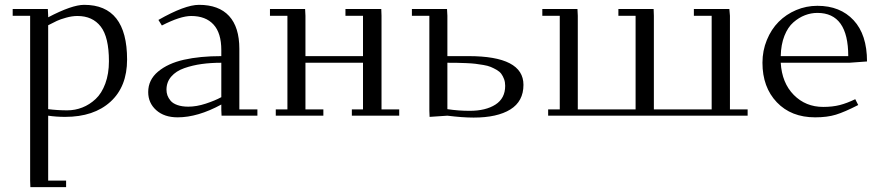

<svg xmlns="http://www.w3.org/2000/svg" viewBox="-20 -476 3626 790"><path d="M32.2 -411.1V-439H176.8L178.2 -411.1V-404.8Q275.9 -456.1 326.2 -456.1Q502.9 -456.1 502.9 -231Q502.9 -119.6 434.6 -57.4Q366.2 4.9 248 4.9Q211.9 4.9 178.2 0V267.1H252V293.9H105L104 267.1V-411.1ZM178.2 -26.9Q216.8 -22 256.8 -22Q289.1 -22 318.8 -33.7Q348.6 -45.4 373.5 -68.6Q398.4 -91.8 413.3 -132.1Q428.2 -172.4 428.2 -224.1Q428.2 -323.2 394.5 -366.7Q360.8 -410.2 298.8 -410.2Q276.4 -410.2 252 -403.3Q227.5 -396.5 214.1 -390.1Q200.7 -383.8 178.2 -372.1Z M589.8 -97.2Q589.8 -147.5 630.4 -181.4Q670.9 -215.3 736.8 -230.2Q802.7 -245.1 890.6 -245.1V-270Q890.6 -340.3 858.4 -375.2Q826.2 -410.2 766.6 -410.2Q722.2 -410.2 646 -371.1L631.8 -394Q740.7 -456.1 798.8 -456.1Q880.4 -456.1 922.6 -410.2Q964.8 -364.3 964.8 -274.9V-25.9H1039.1V0H891.6L890.6 -23.9V-45.9Q793.9 6.8 710.9 6.8Q655.8 6.8 622.8 -22.7Q589.8 -52.2 589.8 -97.2ZM665 -106.9Q665 -94.7 668.9 -83.5Q672.9 -72.3 682.1 -61.3Q691.4 -50.3 710.2 -43.7Q729 -37.1 754.9 -37.1Q788.6 -37.1 826.7 -49.6Q864.7 -62 890.6 -76.2V-217.8Q847.2 -217.8 809.8 -212.6Q772.5 -207.5 738.3 -195.6Q704.1 -183.6 684.6 -160.9Q665 -138.2 665 -106.9Z M1090.8 -411.1V-439H1235.4L1236.8 -411.1V-245.1H1473.6V-411.1H1401.4V-439H1548.8L1549.8 -411.1V-25.9H1622.6V0H1427.7V-25.9H1473.6V-217.8H1236.8V-25.9H1310.5V0H1114.7V-25.9H1162.6V-411.1Z M1674.8 -411.1V-439H1819.3L1820.8 -411.1V-245.1H1907.7Q2133.8 -245.1 2133.8 -127Q2133.8 -59.1 2079.8 -25.6Q2025.9 7.8 1928.7 7.8Q1883.3 7.8 1820.8 0L1747.6 4.9L1746.6 -20V-411.1ZM1820.8 -26.9Q1865.7 -20 1912.6 -20Q1978.5 -20 2018.6 -45.7Q2058.6 -71.3 2058.6 -123Q2058.6 -138.2 2054 -150.6Q2049.3 -163.1 2042.5 -172.4Q2035.6 -181.6 2023.2 -188.7Q2010.7 -195.8 1999 -200.7Q1987.3 -205.6 1968.8 -208.7Q1950.2 -211.9 1935.8 -213.6Q1921.4 -215.3 1898.7 -216.3Q1876 -217.3 1860.6 -217.5Q1845.2 -217.8 1820.8 -217.8Z M2211.4 -411.1V-439H2356L2357.4 -411.1V-25.9H2595.2V-411.1H2524.4V-439H2669.4L2670.4 -411.1V-25.9H2908.2V-411.1H2835V-439H2981L2983.4 -411.1V-25.9H3056.2V0H2235.4V-25.9H2283.2V-411.1Z M3117.2 -217.8Q3117.2 -267.6 3135.3 -311.5Q3153.3 -355.5 3183.8 -386.2Q3214.4 -417 3255.9 -434.6Q3297.4 -452.1 3343.3 -452.1Q3437 -452.1 3492.2 -392.8Q3547.4 -333.5 3547.4 -223.1L3474.1 -217.8H3192.4Q3197.3 -134.8 3246.1 -85.4Q3294.9 -36.1 3367.2 -36.1Q3405.3 -36.1 3435.1 -43.7Q3464.8 -51.3 3499 -67.9L3511.2 -43.9Q3455.1 -15.1 3419.4 -4.2Q3383.8 6.8 3334 6.8Q3235.4 6.8 3176.3 -55.2Q3117.2 -117.2 3117.2 -217.8ZM3192.4 -245.1H3470.2Q3470.2 -422.9 3343.3 -422.9Q3316.9 -422.9 3292 -413.3Q3267.1 -403.8 3244.4 -384Q3221.7 -364.3 3207.5 -328.4Q3193.4 -292.5 3192.4 -245.1Z"/></svg>

Font: Dehuti Alt
Style: Book
Weight: 400
Version: Version 1.2